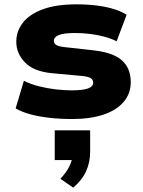

<svg xmlns="http://www.w3.org/2000/svg" viewBox="-20 -537 657 884"><path d="M312 11Q257 11 208.5 5.5Q160 0 120.5 -10.5Q81 -21 52 -38L90 -165Q122 -149 160 -139.5Q198 -130 237 -125.5Q276 -121 309 -121Q360 -121 384.5 -129.5Q409 -138 409 -156Q409 -170 398 -177Q387 -184 360 -187L219 -200Q135 -208 95 -249.5Q55 -291 55 -345Q55 -393 85 -432Q115 -471 176.5 -494Q238 -517 333 -517Q382 -517 426 -511.5Q470 -506 505 -495Q540 -484 563 -469L517 -347Q491 -360 459 -368.5Q427 -377 393 -381Q359 -385 326 -385Q273 -385 250.5 -375.5Q228 -366 228 -350Q228 -337 239 -330Q250 -323 278 -320L412 -305Q501 -295 541.5 -259Q582 -223 582 -158Q582 -106 549 -67.5Q516 -29 455.5 -9Q395 11 312 11ZM317 327 258 286Q286 257 300 227.5Q314 198 314 175L348 200H232V63H395V163Q395 210 376.5 251Q358 292 317 327Z"/></svg>

Font: Nunito Sans 7pt SemiExpanded Black
Style: Regular
Weight: 900
Width: 6
Designer: Vernon Adams
Foundry: Vernon Adams
Version: Version 3.101;gftools[0.9.27]